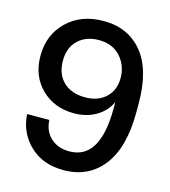

<svg xmlns="http://www.w3.org/2000/svg" viewBox="-106 -775 771 870"><g transform="rotate(15 280.0 -340.0)"><path d="M274 -690Q389 -690 456 -609Q523 -528 523 -370V-330Q523 -163 455.5 -76.5Q388 10 272 10Q173 10 112.5 -48.5Q52 -107 47 -193H151Q154 -140 188 -109.5Q222 -79 275 -79Q419 -79 419 -320V-349Q399 -304 354 -277.5Q309 -251 250 -251Q158 -251 97.5 -310Q37 -369 37 -464Q37 -563 103 -626.5Q169 -690 274 -690ZM141 -469Q141 -406 178.5 -370Q216 -334 280 -334Q341 -334 377.5 -368.5Q414 -403 414 -460Q414 -518 377 -559.5Q340 -601 275 -601Q216 -601 178.5 -566Q141 -531 141 -469Z"/></g></svg>

Font: TASA Orbiter Display Medium
Style: Regular
Weight: 500
Designer: Weizhong Zhang
Version: Version 1.000;Glyphs 3.1.2 (3151)